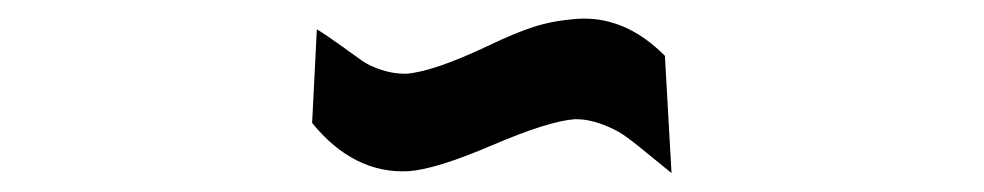

<svg xmlns="http://www.w3.org/2000/svg" viewBox="-20 -737 1040 203"><path d="M315 -706Q325 -700 339.5 -689.5Q354 -679 362.5 -673Q371 -667 383.5 -663Q396 -659 409 -659Q438 -661 497 -689Q524 -702 544 -708.5Q564 -715 589 -717Q614 -719 637.5 -709.5Q661 -700 683 -678L690 -554Q680 -562 663 -576Q646 -590 637.5 -595.5Q629 -601 615.5 -606Q602 -611 588 -611Q560 -609 500.5 -583.5Q441 -558 412 -556Q354 -553 310 -607Z"/></svg>

Font: LONDON PRESLEY
Style: Regular
Weight: 400
Version: Version 001.000